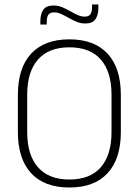

<svg xmlns="http://www.w3.org/2000/svg" viewBox="-20 -824 617 854"><path d="M288.5 10Q177 10 118.2 -54Q59.5 -118 59.5 -237V-402Q59.5 -521 118.2 -585Q177 -649 288.5 -649Q400 -649 458.8 -585Q517.5 -521 517.5 -402V-237Q517.5 -118 458.8 -54Q400 10 288.5 10ZM288.5 -25.5Q381 -25.5 428.5 -80.2Q476 -135 476 -236V-403.5Q476 -504.5 428.5 -559Q381 -613.5 288.5 -613.5Q196.5 -613.5 148.8 -559Q101 -504.5 101 -403.5V-236Q101 -135 148.8 -80.2Q196.5 -25.5 288.5 -25.5ZM359.5 -719.5Q339 -719.5 321 -727Q303 -734.5 286 -744.2Q269 -754 252.8 -761.5Q236.5 -769 220.5 -769Q202.5 -769 195.2 -758.5Q188 -748 188 -727.5V-715H159.5V-730.5Q159.5 -761.5 172.5 -780.5Q185.5 -799.5 218 -799.5Q238.5 -799.5 256.5 -792Q274.5 -784.5 291.2 -774.8Q308 -765 324.5 -757.5Q341 -750 357 -750Q375 -750 382.2 -760.8Q389.5 -771.5 389.5 -792V-804H417.5V-788Q417.5 -758 404.8 -738.8Q392 -719.5 359.5 -719.5Z"/></svg>

Font: Anek Malayalam ExtraLight
Style: Regular
Weight: 250
Version: Version 1.003